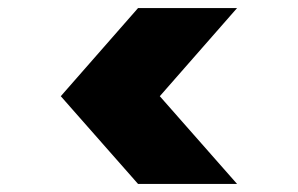

<svg xmlns="http://www.w3.org/2000/svg" viewBox="-20 -584 740 477"><path d="M569 -127H323L131 -345L323 -564H569L377 -345Z"/></svg>

Font: Parkinsans ExtraBold
Style: Regular
Weight: 800
Designer: Red Stone, Indian Type Foundry
Foundry: Indian Type Foundry
Version: Version 1.000